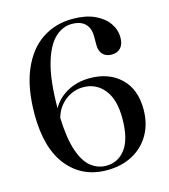

<svg xmlns="http://www.w3.org/2000/svg" viewBox="-108 -798 788 896"><g transform="rotate(-15 285.5 -350.0)"><path d="M325 -712Q387 -712 430.2 -692.5Q473.5 -673 496.2 -640.8Q519 -608.5 519 -570.5Q519 -538 503.2 -520.8Q487.5 -503.5 459.5 -503.5Q433 -503.5 417.2 -519.5Q401.5 -535.5 401.5 -566V-608Q401.5 -646 380 -668Q358.5 -690 315 -690Q270.5 -690 233.2 -654.8Q196 -619.5 173.2 -539.8Q150.5 -460 150 -327Q174.5 -371.5 222.5 -397.8Q270.5 -424 330.5 -424Q423 -424 480 -369.8Q537 -315.5 536.5 -217Q536 -148.5 506.2 -97Q476.5 -45.5 423.5 -16.8Q370.5 12 299 12Q181 12 110.2 -74.8Q39.5 -161.5 39 -324.5Q39 -454 75.8 -540Q112.5 -626 177 -669Q241.5 -712 325 -712ZM290 -391Q242.5 -391 203.2 -360.5Q164 -330 150.5 -279.5Q154.5 -179 174.8 -119.8Q195 -60.5 227.8 -34.8Q260.5 -9 301 -9Q359 -9 394.5 -57Q430 -105 430 -203.5Q430 -295.5 391.2 -343.2Q352.5 -391 290 -391Z"/></g></svg>

Font: Fraunces 72pt S000
Style: Regular
Weight: 400
Version: Version 1.000; ttfautohint (v1.8.3)